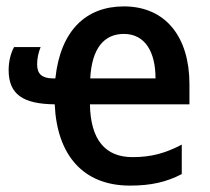

<svg xmlns="http://www.w3.org/2000/svg" viewBox="-20 -570 655 600"><path d="M367 -550C249 -550 169 -475 153 -325H143C110 -326 96 -340 96 -369C96 -387 100 -406 107 -423H24C13 -403 7 -377 7 -351C7 -275 52 -245 151 -244C158 -85 240 10 386 10C452 10 500 -1 548 -26V-118C496 -91 453 -79 394 -79C309 -79 263 -133 261 -244H572V-307C572 -454 498 -550 367 -550ZM367 -464C434 -464 466 -407 466 -325H262C267 -420 306 -464 367 -464Z"/></svg>

Font: Noto Sans UI SemiCondensed Medium
Style: Regular
Weight: 500
Width: 4
Designer: Monotype Design Team
Foundry: Monotype Imaging Inc.
Version: Version 1.901